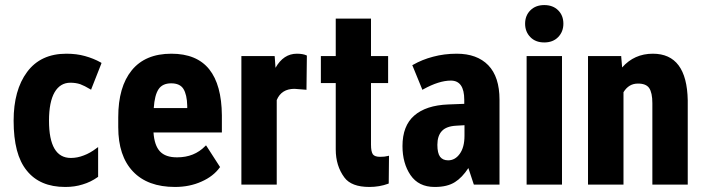

<svg xmlns="http://www.w3.org/2000/svg" viewBox="-20 -721 2754 750"><path d="M302.7 -0.5Q272 9.3 235.8 9.3Q235.4 9.3 234.9 9.3Q234.9 9.3 234.4 9.3Q135.7 9.3 84.5 -54.7Q58.6 -86.4 45.9 -134.8Q33.2 -183.6 33.2 -249.5Q33.2 -369.1 85.9 -439.9Q138.7 -511.2 239.3 -511.2Q279.3 -511.2 312 -502Q345.7 -492.7 373.5 -477.1L376.5 -475.1L375.5 -471.7L337.4 -375L335.9 -370.6L331.5 -373Q310.5 -385.7 293.5 -392.1Q275.9 -397.9 254.9 -397.9Q215.3 -397.9 193.4 -360.8Q171.4 -322.8 171.4 -249.5Q171.4 -104 256.8 -104Q256.8 -104 256.8 -104Q282.2 -104 307.1 -113.8Q332 -123 356.4 -141.6L363.3 -146.5V-138.2V-32.2V-30.3L361.8 -29.3Q334.5 -9.8 302.7 -0.5Z M580.6 -298.8H711.4V-307.6Q710.4 -351.6 696.3 -374Q682.6 -395.5 648.7 -395.5Q614.7 -395.5 599.4 -372.6Q584 -349.6 580.6 -298.8ZM767.1 -11.7Q720.7 9.3 663.6 9.3Q556.6 9.3 499.3 -51.3Q441.9 -111.8 441.9 -224.1V-263.2Q441.9 -381.8 494.6 -446.3Q547.4 -511.2 649.4 -511.2Q748.5 -511.2 797.4 -450.2Q845.7 -389.6 846.7 -270.5V-207V-203.6H843.8H579.6Q583 -153.3 604.5 -129.9Q626.5 -106 672.4 -106.4Q738.8 -106.4 781.7 -150.4L784.7 -153.3L787.1 -149.9L838.4 -70.3L839.8 -68.4L838.4 -66.9Q826.2 -49.8 808.3 -35.9Q790.5 -22 767.1 -11.7Z M1177.2 -370.1 1173.8 -370.6 1130.4 -374Q1079.1 -374 1061 -330.1V-3.4V0H1057.6H926.3H922.9V-3.4V-498.5V-502H926.3H1049.8H1052.7L1053.2 -499L1056.2 -456.1Q1087.4 -511.2 1139.6 -511.2Q1162.6 -511.2 1176.8 -504.9L1178.7 -503.9V-502L1177.2 -373.5Z M1429.2 -502H1493.2H1496.1V-498.5V-399.9V-396.5H1493.2H1429.2V-156.2Q1429.2 -128.9 1436.5 -118.2Q1443.8 -108.4 1464.8 -108.4Q1464.8 -108.4 1465.3 -108.4Q1483.4 -108.4 1495.6 -111.8L1499.5 -112.8V-108.4L1498.5 -6.3V-4.4L1496.6 -3.4Q1462.4 9.3 1422.9 9.3Q1352.5 9.3 1325.2 -27.8Q1291.5 -73.2 1291.5 -137.2V-396.5H1236.3H1233.4V-399.9V-498.5V-502H1236.3H1291.5V-648.4H1429.2Z M1794.4 -190.9V-231.9L1762.2 -230Q1723.6 -228 1706.1 -209.2Q1688.5 -190.4 1688.5 -155.3Q1688.5 -122.6 1699.2 -108.4Q1710 -94.7 1730.5 -94.7Q1757.8 -94.7 1775.9 -120.1Q1794.4 -145.5 1794.4 -190.9ZM1671.9 -499.5Q1715.3 -511.2 1764.2 -511.2Q1843.3 -511.2 1887.2 -466.3Q1931.2 -420.9 1931.2 -331.5V-3.4V0H1927.2H1833.5H1831.1L1830.1 -2.4L1809.6 -64.5Q1785.2 -27.3 1757.3 -9.8Q1727.5 9.3 1679.2 9.3Q1678.7 9.3 1678.2 9.3Q1678.2 9.3 1677.7 9.3Q1615.2 9.3 1583.5 -37.1Q1567.9 -60.1 1560.1 -88.4Q1552.2 -116.7 1552.2 -150.4Q1552.2 -229.5 1598.1 -269.5Q1644 -309.6 1731 -313L1793.5 -315.4V-331.1Q1793.5 -406.2 1741.2 -406.2Q1694.8 -406.2 1633.3 -372.1L1629.9 -370.1L1628.4 -374L1591.8 -463.4L1590.3 -466.3L1593.3 -467.8Q1628.9 -488.3 1671.9 -499.5Z M2031.2 -628.4Q2031.2 -660.2 2051.8 -680.7Q2072.3 -701.2 2106 -701.2Q2139.6 -701.2 2160.2 -680.9Q2180.7 -660.6 2180.7 -628.4Q2180.7 -597.2 2160.4 -576.2Q2140.1 -555.2 2106 -555.2Q2071.8 -555.2 2051.5 -576.2Q2031.2 -597.2 2031.2 -628.4ZM2175.3 0H2172.4H2040.5H2037.1V-3.4V-498.5V-502H2040.5H2172.4H2175.3V-498.5V-3.4Z M2406.7 -502V-499L2410.2 -457.5Q2457.5 -511.2 2530.3 -511.2Q2663.1 -511.2 2666.5 -329.1V-3.4V0H2663.6H2531.7H2528.3V-3.4V-317.9Q2528.3 -358.9 2515.6 -377.4Q2502.9 -395 2471.2 -394.5Q2436 -394.5 2415.5 -360.8V-3.4V0H2412.1H2280.3H2276.9V-3.4V-498.5V-502H2280.3H2403.8Z"/></svg>

Font: MAUL Condensed Bold
Style: Condensed Bold
Weight: 700
Designer: MAUL
Version: Version 1.0; 2020; ttfautohint (v1.8.3)